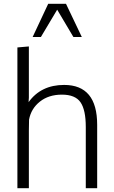

<svg xmlns="http://www.w3.org/2000/svg" viewBox="-20 -993 601 1013"><path d="M152.3 -797.9 234.4 -973.1H328.1L411.6 -797.9H367.2L281.7 -941.9L195.8 -797.9ZM71.8 0V-742.7L132.3 -748V-492.7Q132.3 -482.4 132.3 -478.5Q132.3 -474.6 132.1 -474.1Q131.8 -473.6 131.6 -468.8Q131.3 -463.9 130.9 -454.1Q196.3 -544.9 318.4 -544.9Q492.7 -544.9 492.7 -334.5V0H432.6V-322.8Q432.6 -413.1 404.8 -453.4Q377 -493.7 306.6 -493.7Q236.8 -493.7 190.4 -456.8Q144 -419.9 133.3 -361.8Q132.3 -342.3 132.3 -303.7V0Z"/></svg>

Font: Oxygen Light
Style: Regular
Weight: 300
Designer: vernon adams
Foundry: Vernon Adams
Version: Version Release 0.2.3 webfont; ttfautohint (v0.93.3-1d66) -l